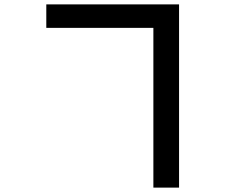

<svg xmlns="http://www.w3.org/2000/svg" viewBox="-20 -802 1040 875"><path d="M191 -675V-782H796V53H679V-675Z"/></svg>

Font: Noto Sans TC SemiBold
Style: Regular
Weight: 600
Designer: Ryoko NISHIZUKA  (kana, bopomofo & ideographs); Paul D. Hunt (Latin, Greek & Cyrillic); Sandoll Communications , Soo-you
Foundry: Adobe
Version: Version 2.004-H2;hotconv 1.0.118;makeotfexe 2.5.65603